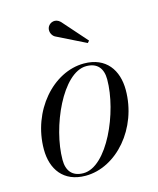

<svg xmlns="http://www.w3.org/2000/svg" viewBox="-106 -760 697 846"><g transform="rotate(-15 242.5 -337.5)"><path d="M207 -618.5 340 -552.5 348 -561.5 249.5 -673C228.5 -693.5 203 -684 193.5 -667.5C184 -651 191 -628 207 -618.5ZM180 10C321 10 448 -135 448 -310C448 -400 400.5 -470 299.5 -470C158.5 -470 31.5 -324.5 31.5 -149.5C31.5 -59.5 79 10 180 10ZM173.5 -3.5C122.5 -3.5 99 -34.5 99 -83.5C99 -232.5 197.5 -456 306.5 -456C357.5 -456 381 -425 381 -376C381 -227 282.5 -3.5 173.5 -3.5Z"/></g></svg>

Font: Bodoni* 16pt
Style: Italic
Weight: 400
Italic angle: -13°
Version: Version 2.3